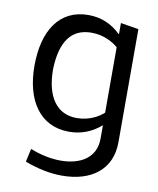

<svg xmlns="http://www.w3.org/2000/svg" viewBox="-81 -574 693 842"><g transform="rotate(10 265.5 -153.0)"><path d="M252 204C382 204 471 139 471 17V-487L391 -500V-451H389C349 -490 301 -510 245 -510C116 -510 50 -406 50 -250C50 -95 120 9 249 9C302 9 350 -9 391 -45V15C391 100 323 140 235 140C192 140 147 131 99 112L86 171C145 193 200 204 252 204ZM133 -250C137 -374 183 -436 272 -436C327 -436 370 -411 391 -392V-101C370 -81 327 -56 272 -56C183 -56 133 -126 133 -250Z"/></g></svg>

Font: All Genders v4 Light
Style: Regular
Weight: 300
Designer: Rassam Alawdi
Foundry: Rassam Art
Version: Version 3.100;FEAKit 1.0